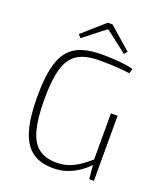

<svg xmlns="http://www.w3.org/2000/svg" viewBox="-160 -991 945 1109"><g transform="rotate(20 312.0 -437.0)"><path d="M338 -702Q381 -702 414 -700Q447 -698 475.5 -694.5Q504 -691 533 -684L526 -654Q495 -658 466.5 -660.5Q438 -663 407.5 -664Q377 -665 339 -665Q277 -665 234 -649Q191 -633 165 -596.5Q139 -560 127.5 -498Q116 -436 116 -344Q116 -231 134.5 -160.5Q153 -90 194.5 -57.5Q236 -25 305 -25Q352 -25 388 -39.5Q424 -54 454 -76Q484 -98 510 -121L517 -93Q493 -65 459.5 -41Q426 -17 386 -2.5Q346 12 298 12Q217 12 167.5 -25.5Q118 -63 95 -142Q72 -221 72 -346Q72 -479 97.5 -557Q123 -635 181.5 -668.5Q240 -702 338 -702ZM546 -400V0H517L508 -100L505 -114V-400ZM338 -886 474 -767 458 -748 328 -849H320L191 -748L174 -767L309 -886Z"/></g></svg>

Font: Exo 2 ExtraLight
Style: Regular
Weight: 250
Designer: Natanael Gama
Foundry: Natanael Gama
Version: Version 2.010